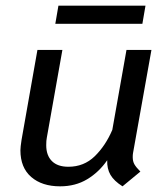

<svg xmlns="http://www.w3.org/2000/svg" viewBox="-20 -646 594 677"><path d="M448 -92Q448 -77 454 -66.5Q460 -56 475 -41L412 11Q382 -8 369.5 -29.5Q357 -51 358 -81Q329 -39 287.5 -14Q246 11 192 11Q128 11 90 -22Q52 -55 52 -116Q52 -127 56 -153L112 -470H200L145 -160Q143 -151 143 -134Q143 -98 163 -78Q183 -58 221 -58Q276 -58 314 -95Q352 -132 376 -188L426 -470H514L449 -106Q448 -101 448 -92ZM186 -626H493L482 -562H175Z"/></svg>

Font: KoHo Medium
Style: Italic
Weight: 500
Italic angle: -10°
Designer: Cadson Demak & Katatrad Team
Foundry: Cadson Demak Co.,Ltd.
Version: Version 1.000